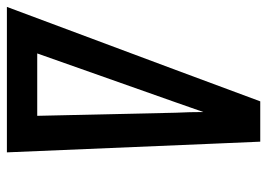

<svg xmlns="http://www.w3.org/2000/svg" viewBox="-146 -646 775 557"><g transform="rotate(90 241.5 -367.5)"><path d="M-17 0 166 -490 257 -735H374L380 -595L405 0ZM299 -88 290 -490Q289 -510 288.5 -530Q288 -550 288 -570Q281 -550 274 -530Q267 -510 260 -490L118 -88Z"/></g></svg>

Font: Iosevka SS04 Semibold Oblique
Style: Regular
Weight: 600
Italic angle: -9°
Monospace: yes
Designer: Belleve Invis
Foundry: Belleve Invis
Version: Version 19.0.0; ttfautohint (v1.8.4)